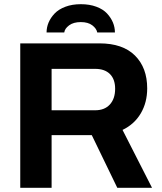

<svg xmlns="http://www.w3.org/2000/svg" viewBox="-20 -892 770 912"><path d="M201.2 -737.8Q201.2 -762.2 210.9 -785.2Q220.7 -808.1 239.5 -827.9Q258.3 -847.7 290.5 -859.9Q322.8 -872.1 363.8 -872.1Q405.3 -872.1 437.5 -860.1Q469.7 -848.1 488.3 -828.1Q506.8 -808.1 516.4 -785.2Q525.9 -762.2 525.9 -737.8H441.9Q438.5 -756.3 418.5 -771.7Q398.4 -787.1 363.8 -787.1Q329.1 -787.1 308.3 -771.7Q287.6 -756.3 285.2 -737.8ZM76.2 0V-686H452.1Q563 -686 621.1 -628.2Q679.2 -570.3 679.2 -472.2Q679.2 -405.3 648.7 -353.5Q618.2 -301.8 562 -274.9L702.1 0H537.1L416 -250H225.1V0ZM225.1 -368.2H432.1Q476.6 -368.2 501.7 -395.5Q526.9 -422.9 526.9 -470.2Q526.9 -515.6 502.2 -540.3Q477.5 -564.9 432.1 -564.9H225.1Z"/></svg>

Font: Archivo
Style: Bold
Weight: 700
Designer: Hector Gatti
Foundry: Omnibus-Type
Version: Version 2.001